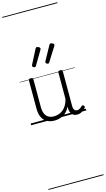

<svg xmlns="http://www.w3.org/2000/svg" viewBox="-275 -1341 1197 2171"><g transform="rotate(-15 323.0 -255.0)"><path d="M270 18Q222 18 185 -1.5Q148 -21 127.5 -61.5Q107 -102 107 -166V-496Q107 -505 113 -509.5Q119 -514 132 -514Q146 -514 152.5 -509.5Q159 -505 159 -496V-171Q159 -127 171.5 -95.5Q184 -64 210 -47Q236 -30 277 -30Q306 -30 333 -39Q360 -48 383 -66.5Q406 -85 424 -115Q442 -145 452 -186V-496Q452 -506 458.5 -510.5Q465 -515 479 -515Q492 -515 498 -510.5Q504 -506 504 -496V-93Q504 -73 508.5 -58.5Q513 -44 523 -36.5Q533 -29 547 -29Q557 -29 567 -32.5Q577 -36 587 -43Q597 -50 607 -61Q613 -67 620 -66.5Q627 -66 633 -59Q638 -54 639.5 -47Q641 -40 636 -34Q625 -19 609 -7Q593 5 575 12Q557 19 537 19Q517 19 502 13Q487 7 476 -5Q465 -17 459 -35Q453 -53 452 -76V-97Q437 -63 415.5 -41Q394 -19 370 -6Q346 7 320.5 12.5Q295 18 270 18ZM212 -623Q203 -623 193.5 -628.5Q184 -634 184 -643Q184 -646 184.5 -648.5Q185 -651 187 -657L273 -824Q276 -830 280 -833.5Q284 -837 290 -837Q297 -837 305.5 -833.5Q314 -830 320.5 -824.5Q327 -819 327 -812Q327 -808 326 -804.5Q325 -801 322 -796L226 -634Q223 -629 219.5 -626Q216 -623 212 -623ZM368 -623Q359 -623 349.5 -628.5Q340 -634 340 -643Q340 -646 340.5 -648.5Q341 -651 343 -657L435 -824Q439 -830 442.5 -833.5Q446 -837 453 -837Q460 -837 468 -833.5Q476 -830 482.5 -824.5Q489 -819 489 -812Q489 -808 488 -804.5Q487 -801 484 -796L382 -634Q378 -629 375 -626Q372 -623 368 -623ZM0 747H646V757H0ZM0 -20H646V0H0ZM0 -505H646V-500H0ZM0 -1267H646V-1257H0Z"/></g></svg>

Font: Playwrite VN Guides
Style: Regular
Weight: 400
Designer: Veronika Burian, José Scaglione
Foundry: TypeTogether
Version: Version 1.003